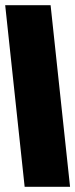

<svg xmlns="http://www.w3.org/2000/svg" viewBox="-20 -720 290 740"><path d="M250 0H75L0 -700H175Z"/></svg>

Font: Millimetre
Style: Extrablack
Weight: 900
Designer: Jérémy Landes
Version: Version 1.0